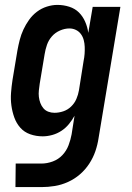

<svg xmlns="http://www.w3.org/2000/svg" viewBox="-20 -548 540 783"><path d="M43 215 44 119H149Q172 119 195 110.5Q218 102 234.5 84.5Q251 67 259.5 44.5Q268 22 272 0L284 -76Q274 -58 261 -42Q248 -26 230.5 -14.5Q213 -3 193 2.5Q173 8 154 8Q127 8 103 -0.5Q79 -9 63 -27Q47 -45 38.5 -68.5Q30 -92 26.5 -117.5Q23 -143 25 -169.5Q27 -196 31 -222L51 -342Q55 -364 60.5 -385.5Q66 -407 75.5 -427.5Q85 -448 98.5 -467Q112 -486 130.5 -500Q149 -514 171 -521Q193 -528 214 -528Q239 -528 262.5 -520.5Q286 -513 302 -497Q318 -481 327.5 -459Q337 -437 340 -414L358 -520H471L382 15Q378 42 369 68.5Q360 95 344 119.5Q328 144 306 163Q284 182 257.5 194Q231 206 203.5 210.5Q176 215 149 215ZM202 -88Q220 -88 238 -94Q256 -100 270 -113.5Q284 -127 291.5 -144.5Q299 -162 302 -180L321 -300Q324 -314 325 -328.5Q326 -343 325.5 -357Q325 -371 321.5 -384.5Q318 -398 310 -409Q302 -420 289.5 -426Q277 -432 263 -432Q244 -432 224.5 -423.5Q205 -415 191.5 -399.5Q178 -384 171.5 -365Q165 -346 162 -327L142 -207Q140 -193 138.5 -179.5Q137 -166 138.5 -153Q140 -140 144.5 -128Q149 -116 157 -106.5Q165 -97 177 -92.5Q189 -88 202 -88Z"/></svg>

Font: Iosevka
Style: Bold Italic
Weight: 700
Italic angle: -9°
Monospace: yes
Designer: Belleve Invis
Foundry: Belleve Invis
Version: Version 32.5.0; ttfautohint (v1.8.4)